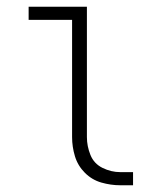

<svg xmlns="http://www.w3.org/2000/svg" viewBox="-20 -550 472 570"><path d="M337 0H375V-39H337Q310 -39 284.5 -51.5Q259 -64 248.5 -90Q238 -116 238 -143V-530H65V-491H194V-143Q194 -114 202.5 -86Q211 -58 232 -37Q253 -16 281 -8Q309 0 337 0Z"/></svg>

Font: Iosevka Sparkle Extralight
Style: Regular
Weight: 200
Designer: Belleve Invis
Foundry: Belleve Invis
Version: Version 4.5.0; ttfautohint (v1.8.3)